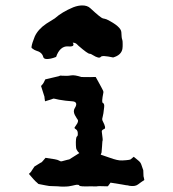

<svg xmlns="http://www.w3.org/2000/svg" viewBox="-20 -691 640 710"><path d="M281.2 -406.2C265.6 -411.1 252 -414.1 242.2 -412.1C232.4 -410.2 221.7 -410.2 208 -411.1C204.1 -412.1 200.2 -411.1 197.3 -409.2C194.3 -408.2 177.7 -404.3 147.5 -397.5C142.6 -386.7 139.6 -381.8 138.7 -380.9L131.8 -373L144.5 -333C144.5 -332 144.5 -327.1 146.5 -316.4C166 -322.3 175.8 -325.2 176.8 -326.2C177.7 -327.1 185.5 -325.2 198.2 -322.3C214.8 -319.3 231.4 -317.4 247.1 -316.4C262.7 -315.4 266.6 -306.6 255.9 -290C252 -283.2 252 -275.4 256.8 -265.6C262.7 -255.9 265.6 -250 267.6 -248C269.5 -245.1 268.6 -240.2 265.6 -234.4C261.7 -228.5 258.8 -223.6 255.9 -219.7C254.9 -217.8 255.9 -215.8 260.7 -212.9C265.6 -210 268.6 -204.1 267.6 -192.4C267.6 -189.5 266.6 -187.5 263.7 -185.5C261.7 -183.6 259.8 -171.9 260.7 -153.3C260.7 -145.5 261.7 -139.6 264.6 -135.7C266.6 -131.8 269.5 -127.9 273.4 -125L236.3 -101.6C235.4 -101.6 226.6 -99.6 209 -94.7C205.1 -93.8 202.1 -94.7 197.3 -97.7C193.4 -100.6 176.8 -103.5 148.4 -107.4C139.6 -96.7 134.8 -91.8 133.8 -90.8C133.8 -91.8 125 -85.9 107.4 -75.2L95.7 -57.6C96.7 -57.6 93.8 -54.7 86.9 -47.9C101.6 -31.2 109.4 -21.5 111.3 -20.5C112.3 -19.5 116.2 -16.6 122.1 -10.7C145.5 -5.9 157.2 -3.9 158.2 -3.9C159.2 -2.9 170.9 -2.9 194.3 -2C200.2 -1 207 -1 212.9 -1C221.7 -1 228.5 -1 234.4 -2C243.2 -3.9 252 -4.9 257.8 -6.8C266.6 -8.8 272.5 -7.8 273.4 -4.9C273.4 -2 288.1 -1 316.4 -2C330.1 -2 336.9 -1 338.9 -2C340.8 -2.9 353.5 -2.9 377 -2C378.9 -2 380.9 -3.9 383.8 -8.8L388.7 -15.6C424.8 -9.8 444.3 -6.8 447.3 -5.9C449.2 -5.9 453.1 -5.9 459 -3.9C471.7 -2 482.4 -2.9 490.2 -8.8C498 -14.6 505.9 -20.5 513.7 -25.4C511.7 -33.2 511.7 -38.1 510.7 -39.1L509.8 -61.5C503.9 -80.1 500 -89.8 498 -90.8C497.1 -92.8 489.3 -99.6 474.6 -111.3C467.8 -105.5 463.9 -102.5 462.9 -101.6C461.9 -100.6 453.1 -98.6 432.6 -97.7C420.9 -96.7 405.3 -100.6 386.7 -107.4C368.2 -114.3 356.4 -117.2 352.5 -119.1C354.5 -124 355.5 -126 355.5 -127C355.5 -127.9 356.4 -135.7 357.4 -150.4C358.4 -164.1 358.4 -169.9 359.4 -170.9C360.4 -171.9 359.4 -182.6 356.4 -204.1C355.5 -208 359.4 -211.9 365.2 -213.9C371.1 -215.8 369.1 -225.6 360.4 -242.2C357.4 -247.1 357.4 -252 359.4 -257.8C361.3 -263.7 363.3 -276.4 365.2 -294.9C366.2 -303.7 364.3 -308.6 360.4 -310.5C356.4 -311.5 357.4 -324.2 362.3 -348.6C363.3 -352.5 360.4 -358.4 356.4 -365.2C352.5 -372.1 345.7 -385.7 334 -406.2H325.2C324.2 -406.2 309.6 -405.3 281.2 -406.2ZM314.5 -660.2C306.6 -668 295.9 -670.9 284.2 -670.9C274.4 -670.9 263.7 -668.9 251 -664.1C222.7 -652.3 200.2 -638.7 182.6 -623C181.6 -622.1 171.9 -616.2 151.4 -603.5C130.9 -589.8 116.2 -573.2 108.4 -555.7C101.6 -539.1 97.7 -526.4 96.7 -518.6C95.7 -514.6 97.7 -512.7 99.6 -511.7C104.5 -507.8 109.4 -504.9 113.3 -503.9C127.9 -500 136.7 -492.2 139.6 -481.4C140.6 -475.6 145.5 -472.7 153.3 -472.7C161.1 -472.7 172.9 -474.6 187.5 -480.5C196.3 -506.8 211.9 -520.5 230.5 -519.5C250 -517.6 255.9 -522.5 249 -533.2C255.9 -533.2 260.7 -531.2 264.6 -527.3L270.5 -521.5C293 -502 306.6 -492.2 311.5 -492.2C315.4 -492.2 318.4 -490.2 323.2 -487.3C338.9 -477.5 348.6 -475.6 352.5 -480.5C355.5 -485.4 371.1 -484.4 398.4 -478.5C418.9 -484.4 429.7 -495.1 432.6 -509.8C433.6 -515.6 433.6 -521.5 433.6 -527.3C433.6 -534.2 433.6 -540 431.6 -545.9C429.7 -549.8 429.7 -558.6 428.7 -572.3C427.7 -585.9 410.2 -601.6 375 -619.1C370.1 -621.1 365.2 -622.1 360.4 -623C355.5 -624 339.8 -636.7 314.5 -660.2Z"/></svg>

Font: Hermetico
Style: Regular
Weight: 400
Version: Version 1.0